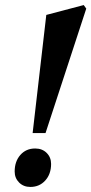

<svg xmlns="http://www.w3.org/2000/svg" viewBox="-20 -726 361 759"><path d="M109 -200 163 -667 311 -706 321 -692 160 -200ZM100 13Q73 13 55.5 -4.5Q38 -22 38 -48Q38 -88 60.5 -113.5Q83 -139 119 -139Q147 -139 164.5 -121.5Q182 -104 182 -78Q182 -38 159 -12.5Q136 13 100 13Z"/></svg>

Font: Platypi
Style: Italic
Weight: 400
Italic angle: -13°
Designer: David Sargent
Foundry: Bolt Cutter Type
Version: Version 1.200; ttfautohint (v1.8.4.7-5d5b)